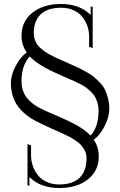

<svg xmlns="http://www.w3.org/2000/svg" viewBox="-20 -757 608 972"><path d="M454.1 -49.8Q480 -13.2 480 35.2Q480 107.4 425 151.1Q370.1 194.8 279.8 194.8Q184.6 194.8 128.9 139.2V182.1H119.1V-27.8L137.2 -21V29.8Q137.2 56.6 145.8 82Q154.3 107.4 170.9 128.9Q187.5 150.4 215.8 163.6Q244.1 176.8 279.8 176.8Q347.2 176.8 382.6 143.3Q418 109.9 418 45.9Q418 32.2 415 20.3Q412.1 8.3 405 -2.4Q397.9 -13.2 391.1 -21.7Q384.3 -30.3 371.6 -39.1Q358.9 -47.9 349.9 -54Q340.8 -60.1 324.2 -68.1Q307.6 -76.2 297.9 -80.8Q288.1 -85.4 269 -93.8Q250 -102.1 241.2 -106Q172.4 -137.7 154.3 -147.9Q71.3 -194.8 46.9 -263.7Q35.2 -296.9 35.2 -335.9Q35.2 -378.9 60.3 -425Q85.4 -471.2 115.2 -491.2Q88.9 -528.8 88.9 -576.2Q88.9 -648.4 144 -692.6Q199.2 -736.8 289.1 -736.8Q383.3 -736.8 439 -681.2V-723.1H449.2V-513.2L431.2 -520V-571.8Q431.2 -599.1 422.6 -624.3Q414.1 -649.4 397.5 -670.7Q380.9 -691.9 352.8 -704.8Q324.7 -717.8 289.1 -717.8Q221.7 -717.8 186.3 -684.6Q150.9 -651.4 150.9 -587.9Q150.9 -572.8 155.5 -558.8Q160.2 -544.9 166.3 -534.7Q172.4 -524.4 185.3 -513.2Q198.2 -502 207.5 -495.4Q216.8 -488.8 235.6 -478.8Q254.4 -468.8 264.4 -464.4Q274.4 -460 296.9 -450Q319.3 -439.9 328.1 -436Q333.5 -433.6 345.2 -428.2Q369.1 -417.5 382.1 -411.4Q395 -405.3 418.2 -392.1Q441.4 -378.9 454.6 -368.2Q467.8 -357.4 484.9 -339.6Q502 -321.8 511 -303.5Q520 -285.2 526.6 -259.8Q533.2 -234.4 533.2 -206.1Q533.2 -163.1 508.3 -116.2Q483.4 -69.3 454.1 -49.8ZM130.9 -471.2Q88.9 -427.7 88.9 -344.2Q88.9 -324.2 94 -306.4Q99.1 -288.6 106.2 -275.6Q113.3 -262.7 126.7 -249.8Q140.1 -236.8 150.6 -228.8Q161.1 -220.7 179.7 -210.9Q198.2 -201.2 209.2 -196.3Q220.2 -191.4 240.7 -182.6Q261.2 -173.8 270 -169.9Q271.5 -169.4 287.8 -162.1Q304.2 -154.8 306.9 -153.6Q309.6 -152.3 324.2 -145.5Q338.9 -138.7 343.3 -136.2Q347.7 -133.8 360.4 -127.2Q373 -120.6 378.4 -117.2Q383.8 -113.8 394 -107.2Q404.3 -100.6 410.6 -95.5Q417 -90.3 424.3 -84Q431.6 -77.6 438 -70.8Q479 -113.3 479 -196.8Q479 -216.8 473.9 -234.6Q468.8 -252.4 461.9 -265.4Q455.1 -278.3 441.7 -291.3Q428.2 -304.2 418 -312.3Q407.7 -320.3 388.9 -330.1Q370.1 -339.8 359.4 -344.7Q348.6 -349.6 327.9 -358.4Q307.1 -367.2 298.8 -371.1Q254.9 -390.6 234.9 -400.1Q214.8 -409.7 182.6 -429.9Q150.4 -450.2 130.9 -471.2Z"/></svg>

Font: FoglihtenNo07calt
Style: Regular
Weight: 500
Designer: gluk (gluksza@wp.pl)
Foundry: gluk (gluksza@wp.pl)
Version: Version 0.844